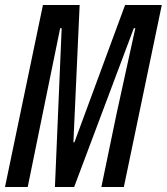

<svg xmlns="http://www.w3.org/2000/svg" viewBox="-36 -749 668 769"><path d="M-16 0 136 -729H283L258 -179H262L465 -729H612L460 0H370L431 -294L506 -636H500L261 0H184L211 -636H205L135 -294L75 0Z"/></svg>

Font: Mona Sans Condensed Medium
Style: Italic
Weight: 500
Width: 3
Italic angle: -11.7°
Designer: Deni Anggara
Foundry: GitHub
Version: Version 1.001; ttfautohint (v1.8.4.7-5d5b);gftools[0.9.31]